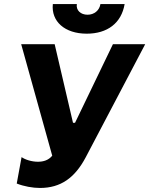

<svg xmlns="http://www.w3.org/2000/svg" viewBox="-20 -919 740 952"><path d="M178 13C281 13 351 -37 405 -139L700 -700H540L352 -310H342L251 -700H85L239 -147C221 -125 196 -117 168 -117C138 -117 105 -127 87 -140L63 -9C98 5 142 13 178 13ZM410 -752C512 -752 582 -804 598 -899H478C473 -867 447 -846 414 -846C380 -846 356 -868 361 -899H242C233 -813 301 -752 410 -752Z"/></svg>

Font: Fixel Display 20240404
Style: Bold Italic
Weight: 700
Italic angle: -10°
Designer: AlfaBravo + MacPaw
Foundry: Kyrylo Tkachov, Marchela Mozhyna, Serhii Makarenko, Maria Weinstein, Zakhar Kryvoshyya
Version: Version 1.211;Glyphs 3.2 (3225)